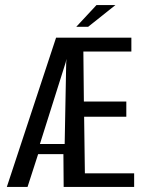

<svg xmlns="http://www.w3.org/2000/svg" viewBox="-20 -740 574 760"><path d="M7 0 202 -591H500V-536H310L312 -338H480V-278H313L316 -54H511V0H232L231 -130H131L89 0ZM138 -170H236L242 -491L243 -507L240 -493ZM282 -634 362 -720H437L329 -634Z"/></svg>

Font: Alumni Sans Thin Medium
Style: Regular
Weight: 500
Version: Version 1.018